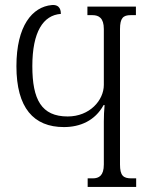

<svg xmlns="http://www.w3.org/2000/svg" viewBox="-20 -740 598 760"><path d="M327 0H519V-34H500C468 -34 455 -45 455 -89V-625C455 -669 468 -680 497 -680H518V-714H326V-680H346C371 -680 391 -669 391 -625V-404C391 -343 335 -279 248 -279C144 -279 108 -346 108 -478C108 -614 151 -680 221 -685C221 -696 219 -723 185 -720C108 -713 45 -638 45 -478C45 -313 113 -237 233 -237C297 -237 356 -262 390 -324H394C392 -302 391 -281 391 -259V-89C391 -45 372 -34 347 -34H327Z"/></svg>

Font: Noto Serif Georgian ExtraCondensed Light
Style: Regular
Weight: 300
Width: 2
Designer: Monotype Design Team, Akaki Razmadze
Foundry: Google LLC
Version: Version 2.003